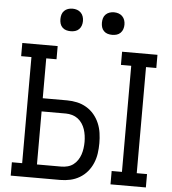

<svg xmlns="http://www.w3.org/2000/svg" viewBox="-61 -1004 948 1060"><g transform="rotate(5 412.5 -474.0)"><path d="M591 0V-74H648V-662H591V-735H787V-662H730V-74H787V0ZM38 0V-74H95V-662H38V-735H234V-662H177V-441H312Q340 -441 367.5 -435Q395 -429 419.5 -414.5Q444 -400 462 -378.5Q480 -357 491 -331Q502 -305 506 -277Q510 -249 510 -221Q510 -192 506 -164Q502 -136 491 -110Q480 -84 462 -62.5Q444 -41 419.5 -26.5Q395 -12 367.5 -6Q340 0 312 0ZM312 -74Q329 -74 346.5 -78.5Q364 -83 378 -93.5Q392 -104 402 -119Q412 -134 417.5 -150.5Q423 -167 425.5 -185Q428 -203 428 -221Q428 -238 425.5 -256Q423 -274 417.5 -290.5Q412 -307 402 -322Q392 -337 378 -347.5Q364 -358 346.5 -363Q329 -368 312 -368H177V-74ZM528 -823Q515 -823 503 -826.5Q491 -830 482 -839Q473 -848 469.5 -860Q466 -872 466 -885Q466 -898 469.5 -910Q473 -922 482 -931Q491 -940 503 -944Q515 -948 528 -948Q541 -948 553 -944Q565 -940 574 -931Q583 -922 587 -910Q591 -898 591 -885Q591 -872 587 -860Q583 -848 574 -839Q565 -830 553 -826.5Q541 -823 528 -823ZM298 -823Q285 -823 273 -826.5Q261 -830 252 -839Q243 -848 239.5 -860Q236 -872 236 -885Q236 -898 239.5 -910Q243 -922 252 -931Q261 -940 273 -944Q285 -948 298 -948Q311 -948 323 -944Q335 -940 344 -931Q353 -922 357 -910Q361 -898 361 -885Q361 -872 357 -860Q353 -848 344 -839Q335 -830 323 -826.5Q311 -823 298 -823Z"/></g></svg>

Font: Iosevka Plex Etoile
Style: Regular
Weight: 400
Designer: Belleve Invis
Foundry: Belleve Invis
Version: Version 25.1.1; ttfautohint (v1.8.4)